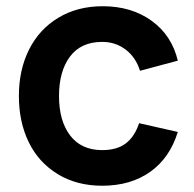

<svg xmlns="http://www.w3.org/2000/svg" viewBox="-20 -575 615 610"><path d="M304.7 15.1Q223.6 15.1 163.1 -22Q102.5 -59.1 71.3 -123.3Q40 -187.5 40 -270Q40 -353 72.3 -417.5Q104.5 -481.9 165.3 -518.6Q226.1 -555.2 306.2 -555.2Q397.9 -555.2 461.9 -508.8Q525.9 -462.4 544.9 -382.3L424.8 -350.1Q411.1 -393.6 378.9 -417.7Q346.7 -441.9 304.7 -441.9Q237.3 -441.9 202.4 -395.3Q167.5 -348.6 167.5 -270Q167.5 -190.9 202.9 -144.5Q238.3 -98.1 304.7 -98.1Q351.6 -98.1 379.6 -119.4Q407.7 -140.6 421.9 -183.6L544.9 -155.8Q519.5 -73.2 457.3 -29.1Q395 15.1 304.7 15.1Z"/></svg>

Font: Vela Sans Bd
Style: Bold
Weight: 700
Designer: Principal design: Mikhail Sharanda - project Manrope.
Design modification: Ravid Balaliev
Foundry: Mikhail Sharanda
Version: Version 1.001